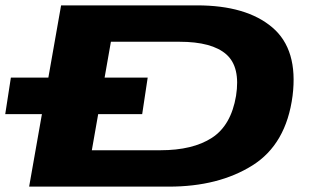

<svg xmlns="http://www.w3.org/2000/svg" viewBox="-72 -695 1169 715"><path d="M-52.5 -270H457.5L478 -406H-31.5ZM36.5 0H557Q742 0 868 -79Q994 -158 1017.5 -338Q1039 -510.5 942.2 -592.8Q845.5 -675 661.5 -675H155.5ZM270 -135.5 341 -539.5H596.5Q717.5 -539.5 770.8 -492.5Q824 -445.5 807 -338Q788.5 -228 717.2 -181.8Q646 -135.5 525.5 -135.5Z"/></svg>

Font: Anybody ExtraExpanded
Style: Bold Italic
Weight: 700
Width: 8
Italic angle: -10°
Version: Version 1.113;gftools[0.9.25]